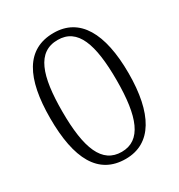

<svg xmlns="http://www.w3.org/2000/svg" viewBox="-173 -842 906 970"><g transform="rotate(-30 279.5 -357.0)"><path d="M280 10C432 10 508 -126 508 -358C508 -593 432 -724 281 -724C120 -724 51 -591 51 -359C51 -122 121 10 280 10ZM280 -31C166 -31 121 -142 121 -358C121 -566 161 -683 281 -683C397 -683 438 -569 438 -358C438 -146 394 -31 280 -31Z"/></g></svg>

Font: Noto Serif Ethiopic Light
Style: Regular
Weight: 300
Designer: Monotype Design Team
Foundry: Monotype Imaging Inc.
Version: Version 2.102